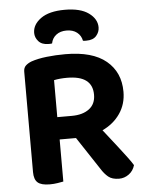

<svg xmlns="http://www.w3.org/2000/svg" viewBox="-57 -885 717 941"><g transform="rotate(-5 301.0 -415.0)"><path d="M215 -318H287Q340 -318 372 -342Q404 -366 404 -412Q404 -459 373 -482.5Q342 -506 279 -506Q261 -506 245 -504.5Q229 -503 215 -500ZM299 -208H73V-554Q73 -573 84 -583.5Q95 -594 113 -601Q145 -612 189 -617Q233 -622 281 -622Q414 -622 481.5 -566Q549 -510 549 -414Q549 -353 517 -306.5Q485 -260 429 -234Q373 -208 299 -208ZM275 -242 400 -273Q424 -242 449.5 -210Q475 -178 498 -148Q521 -118 540 -93Q559 -68 569 -51Q561 -23 539 -7Q517 9 491 9Q457 9 438 -6.5Q419 -22 403 -48ZM73 -260H217V-1Q207 1 188.5 4Q170 7 150 7Q108 7 90.5 -8.5Q73 -24 73 -60ZM297 -737Q266 -737 246 -721.5Q226 -706 221 -680Q216 -679 212 -679Q208 -679 203 -679Q171 -679 154.5 -697.5Q138 -716 138 -739Q138 -780 179 -809.5Q220 -839 297 -839Q374 -839 414.5 -809.5Q455 -780 455 -739Q455 -716 439 -697.5Q423 -679 390 -679Q386 -679 381.5 -679Q377 -679 373 -680Q368 -706 348 -721.5Q328 -737 297 -737Z"/></g></svg>

Font: BalooTamma2Bold
Style: Bold
Weight: 700
Designer: Divya Kowshik, Shuchita Grover and Ek Type
Foundry: Ek Type
Version: Version 1.700